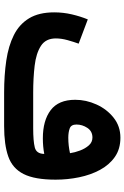

<svg xmlns="http://www.w3.org/2000/svg" viewBox="144 -748 604 932"><g transform="rotate(90 446.0 -282.0)"><path d="M727.1 -194.8Q691.4 -188 651.4 -188Q564.9 -188 514.6 -226.1Q464.4 -264.2 464.4 -345.2Q464.4 -397.9 487.1 -448.2Q509.8 -498.5 551.3 -531.5Q592.8 -564.5 648.4 -564.5Q703.1 -564.5 741.7 -537.6Q780.3 -510.7 804.7 -465.3Q829.1 -419.9 840.6 -364Q852.1 -308.1 852.1 -250Q852.1 -148.4 824.7 -94.5Q797.4 -40.5 740 -20.3Q682.6 0 592.3 0H429.7Q345.2 0 273.9 -10.5Q202.6 -21 150.1 -47.4Q97.7 -73.7 68.8 -121.3Q40 -168.9 40 -243.2Q40 -287.1 49.8 -328.9Q59.6 -370.6 74.2 -406.2L191.9 -361.8Q183.6 -338.9 175 -308.6Q166.5 -278.3 166.5 -251Q166.5 -202.1 202.6 -178.7Q238.8 -155.3 298.8 -148.2Q358.9 -141.1 429.7 -141.1H602.1Q665 -141.1 695.8 -148.9Q726.6 -156.7 727.1 -194.8ZM648.9 -311.5Q686.5 -311.5 723.6 -319.8Q720.2 -343.3 710.7 -368.4Q701.2 -393.6 685.8 -411.1Q670.4 -428.7 647.5 -428.7Q617.2 -428.7 600.8 -404.1Q584.5 -379.4 584.5 -351.1Q584.5 -325.2 603.3 -318.4Q622.1 -311.5 648.9 -311.5Z"/></g></svg>

Font: Vazirmatn RD FD ExtraBold
Style: Regular
Weight: 800
Designer: Saber Rastikerdar
Foundry: Saber Rastikerdar
Version: Version 33.003